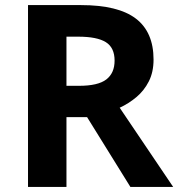

<svg xmlns="http://www.w3.org/2000/svg" viewBox="-20 -734 700 754"><path d="M298 -714Q444 -714 513.5 -661Q583 -608 583 -500Q583 -451 564.5 -414.5Q546 -378 515.5 -352.5Q485 -327 450 -311L660 0H492L322 -274H241V0H90V-714ZM287 -590H241V-397H290Q365 -397 397.5 -422Q430 -447 430 -496Q430 -547 395.5 -568.5Q361 -590 287 -590Z"/></svg>

Font: Noto IKEA Arabic
Style: Bold
Weight: 700
Designer: Monotype Design Team
Foundry: Monotype Imaging Inc.
Version: Version 1.200